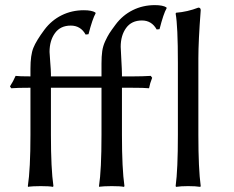

<svg xmlns="http://www.w3.org/2000/svg" viewBox="-20 -728 916 751"><path d="M99.1 -384.8H98.1Q47.9 -384.8 23.9 -382.8L19 -390.1Q32.2 -410.6 41 -431.2Q54.2 -429.2 99.1 -429.2V-459Q99.1 -512.7 110.6 -541Q122.1 -569.3 153.8 -611.8Q181.2 -648.4 220.9 -668.2Q260.7 -688 308.1 -688Q338.9 -688 353 -679.2L354 -675.8Q341.8 -654.8 326.2 -594.2L314.9 -592.8Q295.4 -627.9 256.8 -627.9Q216.3 -627.9 195.1 -598.6Q173.8 -569.3 173.8 -524.9Q173.8 -516.6 176.5 -484.6Q179.2 -452.6 179.2 -439V-429.2H377V-479Q377 -507.8 379.9 -528.1Q382.8 -548.3 391.6 -567.1Q400.4 -585.9 407.7 -597.4Q415 -608.9 432.1 -631.8Q459.5 -668.5 499 -688.2Q538.6 -708 585.9 -708Q616.7 -708 630.9 -699.2L631.8 -695.8Q619.6 -675.3 604 -613.8L592.8 -612.8Q573.2 -647.9 535.2 -647.9Q494.6 -647.9 473.4 -618.7Q452.1 -589.4 452.1 -544.9Q452.1 -536.6 454.6 -494.6Q457 -452.6 457 -439V-429.2H500Q536.6 -429.2 569.8 -431.2L575.2 -423.8Q566.4 -401.9 563 -382.8Q545.4 -384.8 491.2 -384.8H457V-200.2Q457 -67.4 466.8 0L464.8 2.9Q451.2 0 417 0Q401.4 0 389.2 0.7Q377 1.5 372.6 2L368.2 2.9L367.2 0Q377 -63 377 -200.2V-384.8H179.2V-200.2Q179.2 -67.4 189 0L187 2.9Q173.3 0 139.2 0Q123.5 0 111.1 0.7Q98.6 1.5 94.2 2L89.8 2.9L88.9 0Q99.1 -66.4 99.1 -200.2ZM675.8 -200.2V-481.9Q675.8 -627 667 -674.8L668.9 -678.2Q712.9 -681.6 755.9 -698.2Q765.1 -698.2 765.1 -688Q755.9 -567.4 755.9 -500V-200.2Q755.9 -67.9 765.1 0L763.2 2.9Q745.1 0 715.8 0Q687.5 0 668.9 2.9L667 0Q675.8 -64.5 675.8 -200.2Z"/></svg>

Font: Linux Biolinum G
Style: Regular
Weight: 400
Designer: Philipp H. Poll
Foundry: Philipp H. Poll
Version: Version 1.1.0 ; ttfautohint (v1.6)